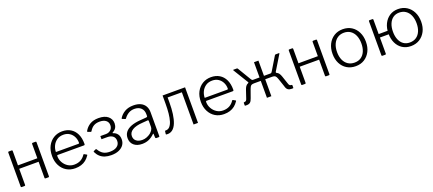

<svg xmlns="http://www.w3.org/2000/svg" viewBox="67 -1609 6063 2688"><g transform="rotate(-20 3098.5 -265.0)"><path d="M154 -518V-15Q154 -6 151 -3Q148 0 138 0H101Q93 0 90.5 -2.5Q88 -5 88 -12V-518Q88 -530 98 -530H143Q154 -530 154 -518ZM509 -518V-15Q509 -6 506 -3Q503 0 494 0H457Q448 0 445.5 -2.5Q443 -5 443 -12V-518Q443 -530 454 -530H499Q509 -530 509 -518ZM121 -252Q112 -252 112 -261V-295Q112 -303 120 -303L477 -304Q485 -304 485 -296V-261Q485 -252 476 -252Z M716 -235Q716 -184 741 -140Q766 -96 807.5 -69.5Q849 -43 901 -43Q956 -43 996.5 -65Q1037 -87 1065 -130Q1068 -135 1071 -135.5Q1074 -136 1078 -134L1112 -115Q1120 -111 1113 -103Q1088 -65 1056.5 -40Q1025 -15 985 -2.5Q945 10 897 10Q823 10 767 -24Q711 -58 679 -119.5Q647 -181 647 -260Q647 -348 680 -410Q713 -472 769 -506Q825 -540 896 -540Q968 -540 1021 -508Q1074 -476 1103 -416Q1132 -356 1132 -271Q1132 -264 1130.5 -257Q1129 -250 1118 -250H723Q720 -250 718 -245.5Q716 -241 716 -235ZM1048 -297Q1059 -297 1062 -300Q1065 -303 1065 -311Q1065 -359 1044.5 -399.5Q1024 -440 986.5 -464.5Q949 -489 897 -489Q838 -489 798 -460.5Q758 -432 737.5 -388Q717 -344 717 -297Z M1434 10Q1381 10 1339.5 -3.5Q1298 -17 1267.5 -45Q1237 -73 1217 -115Q1213 -124 1221 -128L1254 -143Q1261 -146 1266 -137Q1294 -89 1332 -65.5Q1370 -42 1431 -42Q1500 -42 1538.5 -71Q1577 -100 1577 -151Q1577 -198 1546.5 -222.5Q1516 -247 1464 -247H1378V-294H1462Q1503 -294 1532.5 -320Q1562 -346 1562 -391Q1562 -435 1529 -461.5Q1496 -488 1435 -488Q1386 -488 1350 -468.5Q1314 -449 1285 -401Q1280 -392 1274 -395L1230 -410Q1228 -412 1227 -415Q1226 -418 1228 -424Q1258 -478 1309.5 -509Q1361 -540 1438 -540Q1530 -540 1578.5 -499Q1627 -458 1627 -394Q1626 -355 1610 -328.5Q1594 -302 1559 -283Q1554 -280 1553.5 -277Q1553 -274 1559 -271Q1597 -260 1620.5 -229.5Q1644 -199 1644 -149Q1644 -103 1619.5 -67.5Q1595 -32 1548 -11Q1501 10 1434 10Z M2077 -67Q2038 -29 1993.5 -9.5Q1949 10 1894 10Q1816 10 1771 -29.5Q1726 -69 1726 -135Q1726 -187 1755 -224.5Q1784 -262 1841 -284Q1898 -306 1982 -312L2071 -319Q2079 -320 2083.5 -323.5Q2088 -327 2088 -334V-363Q2088 -421 2052 -455Q2016 -489 1954 -489Q1907 -489 1869 -467.5Q1831 -446 1800 -404Q1797 -400 1794.5 -398.5Q1792 -397 1788 -399L1746 -416Q1743 -418 1742 -420.5Q1741 -423 1745 -429Q1776 -479 1829 -509.5Q1882 -540 1957 -540Q2020 -540 2063.5 -519.5Q2107 -499 2130 -460Q2153 -421 2153 -368V-13Q2153 -5 2150 -2.5Q2147 0 2140 0H2103Q2098 0 2095 -3.5Q2092 -7 2091 -13L2089 -65Q2087 -79 2077 -67ZM2088 -259Q2088 -276 2074 -274L1999 -268Q1947 -265 1908.5 -255Q1870 -245 1844.5 -229Q1819 -213 1805.5 -191.5Q1792 -170 1792 -142Q1792 -95 1825 -68.5Q1858 -42 1914 -42Q1948 -42 1980 -54.5Q2012 -67 2037 -86Q2062 -107 2075 -129Q2088 -151 2088 -171V-259Z M2254 1Q2247 -2 2248 -8L2253 -49Q2254 -55 2261 -55Q2299 -53 2323.5 -78.5Q2348 -104 2363 -152Q2378 -200 2384.5 -265.5Q2391 -331 2391 -408V-530H2726V0H2660V-480H2448V-402Q2448 -313 2437.5 -236.5Q2427 -160 2404.5 -104.5Q2382 -49 2345 -21Q2308 7 2254 1Z M2933 -235Q2933 -184 2958 -140Q2983 -96 3024.5 -69.5Q3066 -43 3118 -43Q3173 -43 3213.5 -65Q3254 -87 3282 -130Q3285 -135 3288 -135.5Q3291 -136 3295 -134L3329 -115Q3337 -111 3330 -103Q3305 -65 3273.5 -40Q3242 -15 3202 -2.5Q3162 10 3114 10Q3040 10 2984 -24Q2928 -58 2896 -119.5Q2864 -181 2864 -260Q2864 -348 2897 -410Q2930 -472 2986 -506Q3042 -540 3113 -540Q3185 -540 3238 -508Q3291 -476 3320 -416Q3349 -356 3349 -271Q3349 -264 3347.5 -257Q3346 -250 3335 -250H2940Q2937 -250 2935 -245.5Q2933 -241 2933 -235ZM3265 -297Q3276 -297 3279 -300Q3282 -303 3282 -311Q3282 -359 3261.5 -399.5Q3241 -440 3203.5 -464.5Q3166 -489 3114 -489Q3055 -489 3015 -460.5Q2975 -432 2954.5 -388Q2934 -344 2934 -297Z M3432 0Q3428 0 3426 -1.5Q3424 -3 3424 -7V-43Q3424 -51 3433 -51Q3450 -51 3460 -59Q3470 -67 3476 -88L3514 -201Q3525 -234 3538 -253Q3551 -272 3572 -281Q3593 -290 3628 -290L3642 -303H3753V-530H3819V-303H3930L3944 -290Q3979 -290 4000 -281Q4021 -272 4034 -253Q4047 -234 4058 -201L4096 -88Q4102 -67 4112 -59Q4122 -51 4139 -51Q4148 -51 4148 -43V-7Q4148 -3 4146 -1.5Q4144 0 4140 0H4117Q4087 0 4066 -15.5Q4045 -31 4035 -72L4000 -176Q3989 -210 3979 -226.5Q3969 -243 3954.5 -247.5Q3940 -252 3915 -252H3819V0H3753V-252H3658Q3634 -252 3619.5 -247.5Q3605 -243 3595.5 -226.5Q3586 -210 3574 -176L3537 -72Q3524 -32 3505 -16Q3486 0 3455 0ZM3658 -278 3574 -282Q3582 -285 3582.5 -289Q3583 -293 3579 -299L3443 -521Q3439 -530 3447 -530H3495Q3501 -530 3504.5 -528Q3508 -526 3510 -522L3628 -325Q3635 -313 3641 -308Q3647 -303 3658 -303ZM3912 -278V-303Q3925 -303 3930.5 -308Q3936 -313 3943 -325L4062 -522Q4065 -526 4068 -528Q4071 -530 4077 -530H4125Q4133 -530 4128 -521L3993 -299Q3987 -288 3998 -282Z M4333 -518V-15Q4333 -6 4330 -3Q4327 0 4317 0H4280Q4272 0 4269.5 -2.5Q4267 -5 4267 -12V-518Q4267 -530 4277 -530H4322Q4333 -530 4333 -518ZM4688 -518V-15Q4688 -6 4685 -3Q4682 0 4673 0H4636Q4627 0 4624.5 -2.5Q4622 -5 4622 -12V-518Q4622 -530 4633 -530H4678Q4688 -530 4688 -518ZM4300 -252Q4291 -252 4291 -261V-295Q4291 -303 4299 -303L4656 -304Q4664 -304 4664 -296V-261Q4664 -252 4655 -252Z M5075 10Q5001 10 4944.5 -24.5Q4888 -59 4857 -120.5Q4826 -182 4826 -262Q4826 -344 4857.5 -406.5Q4889 -469 4945.5 -504.5Q5002 -540 5076 -540Q5151 -540 5206.5 -505Q5262 -470 5293 -407.5Q5324 -345 5324 -264Q5324 -183 5292.5 -121.5Q5261 -60 5205.5 -25Q5150 10 5075 10ZM5077 -43Q5133 -43 5173 -70Q5213 -97 5234.5 -147Q5256 -197 5256 -264Q5256 -332 5234 -382.5Q5212 -433 5171.5 -460.5Q5131 -488 5076 -488Q5021 -488 4980 -460.5Q4939 -433 4916.5 -382.5Q4894 -332 4894 -264Q4894 -197 4916.5 -147Q4939 -97 4980 -70Q5021 -43 5077 -43Z M5528 -518V-15Q5528 -6 5525 -3Q5522 0 5512 0H5475Q5467 0 5464.5 -2.5Q5462 -5 5462 -12V-518Q5462 -530 5472 -530H5517Q5528 -530 5528 -518ZM5495 -252Q5486 -252 5486 -261V-295Q5486 -303 5494 -303L5700 -304Q5709 -304 5709 -296V-261Q5709 -252 5699 -252ZM5898 10Q5826 10 5772 -24.5Q5718 -59 5688.5 -120.5Q5659 -182 5659 -262Q5659 -344 5689.5 -406.5Q5720 -469 5774 -504.5Q5828 -540 5899 -540Q5973 -540 6028.5 -505Q6084 -470 6115.5 -407.5Q6147 -345 6147 -264Q6147 -183 6115.5 -121.5Q6084 -60 6028 -25Q5972 10 5898 10ZM5899 -43Q5956 -43 5996 -70Q6036 -97 6057.5 -147Q6079 -197 6079 -264Q6079 -332 6057 -382.5Q6035 -433 5994.5 -460.5Q5954 -488 5899 -488Q5846 -488 5807.5 -460.5Q5769 -433 5748 -382.5Q5727 -332 5727 -264Q5727 -197 5748 -147Q5769 -97 5807.5 -70Q5846 -43 5899 -43Z"/></g></svg>

Font: Libre Franklin Light
Style: Regular
Weight: 300
Designer: Pablo Impallari, Rodrigo Fuenzalida, Nhung Nguyen
Foundry: Impallari Type
Version: Version 3.000